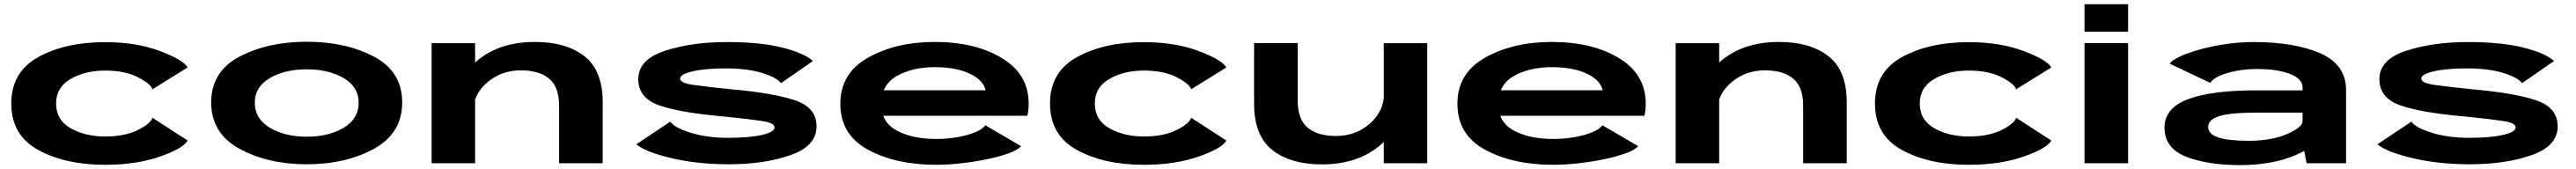

<svg xmlns="http://www.w3.org/2000/svg" viewBox="-20 -796 12558 824"><path d="M492.5 7.5Q299 7.5 167 -64.5Q35 -136.5 35 -291.5Q35 -445 167 -517.8Q299 -590.5 492.5 -590.5Q645.5 -590.5 760.8 -546.8Q876 -503 894.5 -467L723 -360.5Q715.5 -387 652.2 -419.5Q589 -452 492.5 -452Q395.5 -452 324.5 -411.2Q253.5 -370.5 253.5 -291.5Q253.5 -210.5 324.8 -170.5Q396 -130.5 492.5 -130.5Q589 -130.5 652.2 -162.2Q715.5 -194 723 -222L894.5 -111Q876 -73.5 760.8 -33Q645.5 7.5 492.5 7.5Z M1475.5 5Q1286 5 1147.8 -70.5Q1009.5 -146 1009.5 -296.5Q1009.5 -447.5 1147.8 -520Q1286 -592.5 1475.5 -592.5Q1665 -592.5 1802.8 -520Q1940.5 -447.5 1940.5 -296.5Q1940.5 -146 1802.8 -70.5Q1665 5 1475.5 5ZM1475.5 -129.5Q1583 -129.5 1655.8 -173.5Q1728.5 -217.5 1728.5 -295Q1728.5 -372 1655.8 -415Q1583 -458 1475.5 -458Q1368 -458 1295 -415Q1222 -372 1222 -295Q1222 -217.5 1295 -173.5Q1368 -129.5 1475.5 -129.5Z M2084 0V-585.5H2296V-491Q2406.5 -591.5 2588 -591.5Q2739.5 -591.5 2828.8 -522Q2918 -452.5 2918 -297V0H2705.5V-280.5Q2705.5 -372 2657 -412.5Q2608.5 -453 2519 -453Q2423 -453 2354 -393Q2312.5 -357 2296 -310.5V0Z M3533 5Q3380 5 3253.8 -24.8Q3127.5 -54.5 3082 -92.5L3247.5 -203Q3268 -173 3347.8 -148.5Q3427.5 -124 3528 -124Q3632 -124 3693.8 -138Q3755.5 -152 3755.5 -175Q3755.5 -197 3694 -206.2Q3632.5 -215.5 3508.5 -228Q3296 -246.5 3193.8 -282.2Q3091.5 -318 3091.5 -410Q3091.5 -506 3222.2 -548.5Q3353 -591 3523.5 -591Q3687 -591 3794.5 -563.8Q3902 -536.5 3943 -498.5L3787 -390.5Q3767 -418 3695.5 -440.2Q3624 -462.5 3517.5 -462.5Q3418 -462.5 3356.8 -448.2Q3295.5 -434 3295.5 -413Q3295.5 -391 3361.8 -381.8Q3428 -372.5 3546.5 -360.5Q3749.5 -342.5 3855 -307.2Q3960.5 -272 3960.5 -180Q3960.5 -84 3833.2 -39.5Q3706 5 3533 5Z M4544 7.5Q4347 7.5 4211.8 -65.8Q4076.5 -139 4076.5 -290Q4076.5 -439.5 4212.5 -515.5Q4348.5 -591.5 4536.5 -591.5Q4734.5 -591.5 4864.5 -512.5Q4994.5 -433.5 4994.5 -291.5Q4994.5 -255 4988 -231.5H4285.5Q4303 -185.5 4351.5 -159.5Q4427 -118.5 4545 -118.5Q4599 -118.5 4649.8 -127.8Q4700.5 -137 4736.5 -152.5Q4772.5 -168 4783 -185.5L4957.5 -83.5Q4942 -65 4897.5 -48.8Q4853 -32.5 4792 -19.8Q4731 -7 4665.8 0.2Q4600.5 7.5 4544 7.5ZM4288 -356H4784.5Q4775 -400.5 4718 -431.5Q4649 -468.5 4537.5 -468.5Q4426.5 -468.5 4351 -425Q4306 -399 4288 -356Z M5556 7.5Q5362.5 7.5 5230.5 -64.5Q5098.5 -136.5 5098.5 -291.5Q5098.5 -445 5230.5 -517.8Q5362.5 -590.5 5556 -590.5Q5709 -590.5 5824.2 -546.8Q5939.5 -503 5958 -467L5786.5 -360.5Q5779 -387 5715.8 -419.5Q5652.5 -452 5556 -452Q5459 -452 5388 -411.2Q5317 -370.5 5317 -291.5Q5317 -210.5 5388.2 -170.5Q5459.5 -130.5 5556 -130.5Q5652.5 -130.5 5715.8 -162.2Q5779 -194 5786.5 -222L5958 -111Q5939.5 -73.5 5824.2 -33Q5709 7.5 5556 7.5Z M6725.5 0V-104Q6722 -101 6718.5 -97.5Q6607.5 5.5 6423.5 5.5Q6272 5.5 6182.8 -64.2Q6093.5 -134 6093.5 -289V-586H6306V-305.5Q6306 -214 6354.5 -173.5Q6403 -133 6492.5 -133Q6588.5 -133 6657.5 -193Q6716.5 -244.5 6725.5 -317V-585.5H6937.5V0Z M7552 7.5Q7355 7.5 7219.8 -65.8Q7084.5 -139 7084.5 -290Q7084.5 -439.5 7220.5 -515.5Q7356.5 -591.5 7544.5 -591.5Q7742.5 -591.5 7872.5 -512.5Q8002.5 -433.5 8002.5 -291.5Q8002.5 -255 7996 -231.5H7293.5Q7311 -185.5 7359.5 -159.5Q7435 -118.5 7553 -118.5Q7607 -118.5 7657.8 -127.8Q7708.5 -137 7744.5 -152.5Q7780.5 -168 7791 -185.5L7965.5 -83.5Q7950 -65 7905.5 -48.8Q7861 -32.5 7800 -19.8Q7739 -7 7673.8 0.2Q7608.5 7.5 7552 7.5ZM7296 -356H7792.5Q7783 -400.5 7726 -431.5Q7657 -468.5 7545.5 -468.5Q7434.5 -468.5 7359 -425Q7314 -399 7296 -356Z M8148.5 0V-585.5H8360.5V-491Q8471 -591.5 8652.5 -591.5Q8804 -591.5 8893.2 -522Q8982.5 -452.5 8982.5 -297V0H8770V-280.5Q8770 -372 8721.5 -412.5Q8673 -453 8583.5 -453Q8487.5 -453 8418.5 -393Q8377 -357 8360.5 -310.5V0Z M9577.5 7.5Q9384 7.5 9252 -64.5Q9120 -136.5 9120 -291.5Q9120 -445 9252 -517.8Q9384 -590.5 9577.5 -590.5Q9730.5 -590.5 9845.8 -546.8Q9961 -503 9979.5 -467L9808 -360.5Q9800.5 -387 9737.2 -419.5Q9674 -452 9577.5 -452Q9480.5 -452 9409.5 -411.2Q9338.5 -370.5 9338.5 -291.5Q9338.5 -210.5 9409.8 -170.5Q9481 -130.5 9577.5 -130.5Q9674 -130.5 9737.2 -162.2Q9800.5 -194 9808 -222L9979.5 -111Q9961 -73.5 9845.8 -33Q9730.5 7.5 9577.5 7.5Z M10141.5 0V-586H10354V0ZM10141.5 -775.5H10354V-641.5H10141.5Z M11224 0 11212.5 -60.5Q11195.5 -50.5 11174.5 -41.5Q11059.5 9 10899 9Q10740.5 9 10636 -32.5Q10531.5 -74 10531.5 -173.5Q10531.5 -269.5 10646.2 -312.5Q10761 -355.5 10980 -355.5H11204.5V-370Q11204.5 -412 11142.5 -435.8Q11080.5 -459.5 10984.5 -459.5Q10927.5 -459.5 10879 -450Q10830.5 -440.5 10797.5 -425Q10764.5 -409.5 10754.5 -392L10556 -486Q10571 -504.5 10612.5 -523Q10654 -541.5 10712 -557Q10770 -572.5 10835.8 -581.8Q10901.5 -591 10965 -591Q11166 -591 11291.2 -536Q11416.5 -481 11416.5 -357V0ZM11204.5 -205.5V-247H10985.5Q10853.5 -247 10799 -230Q10744.5 -213 10744.5 -177Q10744.5 -142 10793.5 -125.8Q10842.5 -109.5 10941 -109.5Q11052 -109.5 11128.2 -142.2Q11204.5 -175 11204.5 -205.5Z M12020.5 5Q11867.5 5 11741.2 -24.8Q11615 -54.5 11569.5 -92.5L11735 -203Q11755.5 -173 11835.2 -148.5Q11915 -124 12015.5 -124Q12119.5 -124 12181.2 -138Q12243 -152 12243 -175Q12243 -197 12181.5 -206.2Q12120 -215.5 11996 -228Q11783.5 -246.5 11681.2 -282.2Q11579 -318 11579 -410Q11579 -506 11709.8 -548.5Q11840.5 -591 12011 -591Q12174.5 -591 12282 -563.8Q12389.5 -536.5 12430.5 -498.5L12274.5 -390.5Q12254.5 -418 12183 -440.2Q12111.5 -462.5 12005 -462.5Q11905.5 -462.5 11844.2 -448.2Q11783 -434 11783 -413Q11783 -391 11849.2 -381.8Q11915.5 -372.5 12034 -360.5Q12237 -342.5 12342.5 -307.2Q12448 -272 12448 -180Q12448 -84 12320.8 -39.5Q12193.5 5 12020.5 5Z"/></svg>

Font: Anybody UltraExpanded Regular
Style: Bold
Weight: 700
Width: 9
Designer: Tyler Finck
Foundry: Etcetera Type Company
Version: Version 1.010; ttfautohint (v1.8.3) -l 8 -r 50 -G 200 -x 14 